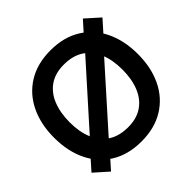

<svg xmlns="http://www.w3.org/2000/svg" viewBox="-184 -918 1117 1117"><g transform="rotate(-45 374.5 -360.0)"><path d="M200.8 -72 125.2 13 40 -62.7 122.5 -155.5 138.5 -170 538.5 -616.8 545.2 -627.7 638.8 -732.4 723.9 -656.2 621.7 -541.7 609.5 -532.8 208.8 -84.3ZM374.7 15Q266.8 15 189.6 -32.2Q112.4 -79.3 71.2 -163.8Q30 -248.3 30 -360Q30 -471.7 71.2 -556.2Q112.4 -640.7 189.6 -687.8Q266.8 -735 374.7 -735Q482.6 -735 559.8 -687.8Q636.9 -640.7 678.1 -556.2Q719.3 -471.7 719.3 -360Q719.3 -248.3 678.1 -163.8Q636.9 -79.3 559.8 -32.2Q482.6 15 374.7 15ZM374.7 -98.7Q447.2 -97.8 495.4 -130.4Q543.6 -162.9 567.7 -222.1Q591.8 -281.2 591.8 -360Q591.8 -438.8 567.7 -497.1Q543.6 -555.5 495.4 -588Q447.2 -620.5 374.7 -621.3Q302.2 -622.2 254 -589.7Q205.9 -557.2 181.8 -498Q157.7 -438.8 157.5 -360Q157.3 -281.2 181.5 -222.9Q205.6 -164.6 253.9 -132Q302.2 -99.5 374.7 -98.7Z"/></g></svg>

Font: Manrope Variable Light
Style: Regular
Weight: 200
Designer: Mikhail Sharanda
Foundry: Mikhail Sharanda
Version: Version 4.505